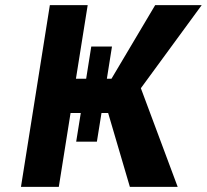

<svg xmlns="http://www.w3.org/2000/svg" viewBox="-20 -731 809 751"><path d="M62 0H210L256 -289H296L278 -177H359L377 -289H403L488 0H675L531 -386L769 -711H587L416 -423H398L418 -549H337L317 -423H277L323 -711H175Z"/></svg>

Font: Aerodynamic
Style: Obl
Weight: 500
Designer: Google
Version: Version 2.000980; 2014